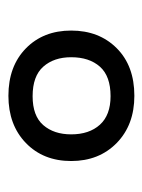

<svg xmlns="http://www.w3.org/2000/svg" viewBox="40 -804 347 468"><g transform="rotate(90 214.0 -570.5)"><path d="M214 -417Q142 -417 98.5 -459.5Q55 -502 55 -570Q55 -638 98 -681Q141 -724 214 -724Q285 -724 329 -681Q373 -638 373 -570Q373 -502 329 -459.5Q285 -417 214 -417ZM215 -476Q263 -476 285.5 -502Q308 -528 308 -570Q308 -614 284.5 -640Q261 -666 215 -666Q166 -666 143 -640Q120 -614 120 -570Q120 -528 143 -502Q166 -476 215 -476Z"/></g></svg>

Font: Noto Kufi Arabic
Style: Regular
Weight: 400
Designer: Monotype Design Team, David Williams, Khaled Hosny
Foundry: Google LLC
Version: Version 2.109; ttfautohint (v1.8.4.7-5d5b)